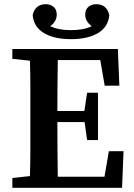

<svg xmlns="http://www.w3.org/2000/svg" viewBox="-20 -897 639 917"><path d="M39 -616V-663H543L550 -488H480L459 -610H256Q255 -547 254.5 -484.5Q254 -422 254 -367H383L396 -454H448V-228H396L384 -314H254Q254 -242 254.5 -178.5Q255 -115 256 -53H479L500 -175H570L563 0H39V-47L123 -56Q125 -118 125 -182Q125 -246 125 -310V-353Q125 -416 125 -479.5Q125 -543 123 -607ZM319 -710Q239 -710 190 -739Q141 -768 136 -825Q148 -877 199 -877Q220 -877 235.5 -864.5Q251 -852 251 -827Q251 -795 220 -772Q258 -753 319 -753Q380 -753 418 -772Q387 -795 387 -827Q387 -852 402.5 -864.5Q418 -877 439 -877Q490 -877 502 -825Q497 -768 448 -739Q399 -710 319 -710Z"/></svg>

Font: Source Serif Pro SemiBold
Style: Regular
Weight: 600
Designer: Frank Grießhammer
Foundry: Adobe Systems Incorporated
Version: Version 3.001;hotconv 1.0.111;makeotfexe 2.5.65597